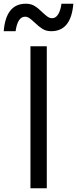

<svg xmlns="http://www.w3.org/2000/svg" viewBox="-74 -1014 415 1034"><path d="M90 -765H178V0H90ZM65 -994Q93 -994 113 -981.5Q133 -969 155 -947Q172 -931 183 -923.5Q194 -916 207 -916Q226 -916 239 -936.5Q252 -957 257 -994H321Q309 -846 202 -846Q175 -846 155.5 -858Q136 -870 112 -893Q95 -909 84 -916.5Q73 -924 61 -924Q21 -924 10 -846H-54Q-42 -994 65 -994Z"/></svg>

Font: Application
Style: Regular
Weight: 400
Designer: Wei Huang
Foundry: Wei Huang
Version: Version 0.012